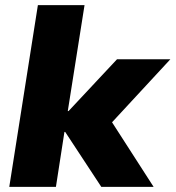

<svg xmlns="http://www.w3.org/2000/svg" viewBox="-20 -725 681 745"><path d="M16 0 127 -705H308L243 -294H246L434 -495H641L393 -227L390 -289L576 0H373L233 -213H230L197 0Z"/></svg>

Font: Nunito Sans 11pt Black
Style: Italic
Weight: 900
Italic angle: -9°
Version: Version 3.101;gftools[0.9.27]